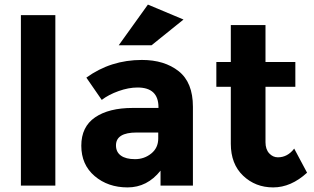

<svg xmlns="http://www.w3.org/2000/svg" viewBox="-20 -808 1366 836"><path d="M221 0H71V-742H221Z M820 0H679V-65Q621 8 535.5 8Q450 8 392 -41.5Q334 -91 334 -173.5Q334 -256 394 -297Q454 -338 558 -338H670V-341Q670 -427 579 -427Q540 -427 496.5 -411.5Q453 -396 423 -373L356 -470Q462 -547 598 -547Q696 -547 758 -498Q820 -449 820 -343ZM669 -205V-231H575Q485 -231 485 -175Q485 -146 506.5 -130.5Q528 -115 568 -115Q608 -115 638.5 -139.5Q669 -164 669 -205ZM640 -611H497L624 -788L779 -723Z M1136 -430V-189Q1136 -158 1152 -140.5Q1168 -123 1190 -123Q1232 -123 1261 -161L1317 -56Q1247 8 1169.5 8Q1092 8 1038.5 -43Q985 -94 985 -182V-430H922V-538H985V-699H1136V-538H1266V-430Z"/></svg>

Font: Montserrat_am3
Style: Bold
Weight: 700
Designer: Julieta Ulanovsky
Foundry: Julieta Ulanovsky. Armenina letters added by Vahan Hovhannisyan
Version: Version 2.001